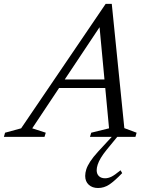

<svg xmlns="http://www.w3.org/2000/svg" viewBox="-86 -703 772 986"><path d="M185.5 -251 200.5 -295H516.5L502 -251ZM552.5 -45 615.5 -21.5 609.5 0H376L382.5 -21.5L474 -44L421.5 -603.5H452L79.5 -44L149 -21.5L142.5 0H-66L-60 -21.5L22.5 -44L456.5 -683H488ZM410.5 171Q410.5 190.5 422 201.5Q433.5 212.5 453.5 212.5Q469 212.5 485.5 204.8Q502 197 533 171.5L541.5 186Q502 227 475.2 244.8Q448.5 262.5 417.5 262.5Q388 262.5 369.8 245.8Q351.5 229 351.5 200.5Q351.5 184.5 357.2 166.5Q363 148.5 377.5 126.2Q392 104 417.5 76L508.5 -22.5H534.5L461.5 66.5Q443.5 88.5 432 107.8Q420.5 127 415.5 142.8Q410.5 158.5 410.5 171Z"/></svg>

Font: Newsreader 17pt
Style: Italic
Weight: 400
Italic angle: -17°
Version: Version 1.003